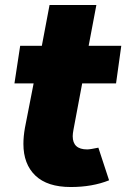

<svg xmlns="http://www.w3.org/2000/svg" viewBox="-20 -737 507 771"><path d="M74 -159Q74 -189 80 -223L115 -402H38L61 -553H148L179 -717H367L336 -553H467L446 -402H310L275 -216Q272 -200 272 -190Q272 -137 330 -137Q342 -137 375 -144L418 -13Q351 14 264 14Q170 14 122 -32Q74 -78 74 -159Z"/></svg>

Font: Nebula Sans Black
Style: Regular
Weight: 900
Italic angle: -9°
Designer: Paul D. Hunt for Adobe (as Source Sans)
Foundry: Nebula Entertainment & Broadcasting LLC
Version: Version 1.010